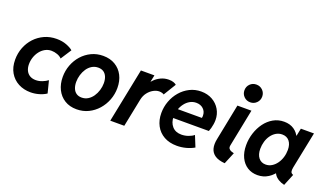

<svg xmlns="http://www.w3.org/2000/svg" viewBox="-72 -1247 2972 1741"><g transform="rotate(20 1414.0 -376.5)"><path d="M264.6 5.9Q199.7 5.9 147.2 -21.7Q94.7 -49.3 64.2 -101.3Q33.7 -153.3 33.7 -226.1Q33.7 -288.1 55.2 -343.3Q76.7 -398.4 115.7 -440.4Q154.8 -482.4 208 -506.6Q261.2 -530.8 324.7 -530.8Q378.9 -530.8 421.1 -514.4Q463.4 -498 484.4 -479L417.5 -375.5Q402.3 -393.1 373.8 -403.3Q345.2 -413.6 317.4 -413.6Q283.7 -413.6 255.9 -397.9Q228 -382.3 207.8 -356Q187.5 -329.6 176.5 -296.9Q165.5 -264.2 165.5 -229.5Q165.5 -194.8 178.2 -168.7Q190.9 -142.6 214.8 -128.4Q238.8 -114.3 272.5 -114.3Q303.2 -114.3 334 -126.5Q364.7 -138.7 385.7 -154.8L415.5 -37.1Q385.7 -17.1 345.7 -5.6Q305.7 5.9 264.6 5.9Z M709.5 7.8Q642.6 7.8 594 -22.5Q545.4 -52.7 519 -105.7Q492.7 -158.7 492.7 -226.6Q492.7 -286.6 513.4 -341.6Q534.2 -396.5 572 -439Q609.9 -481.4 661.4 -506.1Q712.9 -530.8 774.4 -530.8Q841.3 -530.8 890.6 -501.2Q939.9 -471.7 966.6 -419.7Q993.2 -367.7 993.2 -299.8Q993.2 -239.7 972.2 -184.6Q951.2 -129.4 912.8 -85.9Q874.5 -42.5 822.8 -17.3Q771 7.8 709.5 7.8ZM716.8 -107.9Q750.5 -107.9 777.3 -124.5Q804.2 -141.1 823.2 -168.9Q842.3 -196.8 852.5 -230.7Q862.8 -264.6 862.8 -298.8Q862.8 -334 851.8 -360.4Q840.8 -386.7 819.8 -400.9Q798.8 -415 768.1 -415Q734.4 -415 707.3 -398.4Q680.2 -381.8 661.6 -354.2Q643.1 -326.7 633.1 -293Q623 -259.3 623 -225.1Q623 -189.9 633.8 -163.3Q644.5 -136.7 665.5 -122.3Q686.5 -107.9 716.8 -107.9Z M1033.7 0 1139.2 -522.9H1269.5L1255.9 -457.5H1268.1L1236.8 -422.4Q1247.1 -448.2 1272 -473.4Q1296.9 -498.5 1331.8 -514.9Q1366.7 -531.2 1407.2 -531.2Q1434.6 -531.2 1453.6 -524.2Q1472.7 -517.1 1480.5 -508.8L1407.2 -388.7Q1400.4 -394.5 1387.5 -397.9Q1374.5 -401.4 1361.3 -401.4Q1334.5 -401.4 1305.7 -385.7Q1276.9 -370.1 1254.4 -341.1Q1231.9 -312 1223.6 -271.5L1168.9 0Z M1677.2 7.8Q1605 7.8 1553 -21.5Q1501 -50.8 1472.9 -103.3Q1444.8 -155.8 1444.8 -224.6Q1444.8 -283.7 1465.1 -338.6Q1485.4 -393.6 1522.5 -436.8Q1559.6 -480 1609.9 -505.4Q1660.2 -530.8 1719.7 -530.8Q1781.2 -530.8 1828.4 -504.2Q1875.5 -477.5 1902.1 -432.1Q1928.7 -386.7 1928.7 -331.1Q1928.7 -311.5 1925.5 -291Q1922.4 -270.5 1917.2 -251.7Q1912.1 -232.9 1905.8 -217.8H1539.6L1556.6 -307.6H1805.7Q1807.1 -313.5 1807.6 -319.1Q1808.1 -324.7 1808.1 -329.1Q1808.1 -369.1 1781.2 -394.3Q1754.4 -419.4 1712.4 -419.4Q1679.2 -419.4 1651.4 -403.6Q1623.5 -387.7 1603.3 -360.8Q1583 -334 1571.8 -300.5Q1560.5 -267.1 1560.5 -232.4Q1560.5 -174.8 1592.5 -138.2Q1624.5 -101.6 1681.6 -101.6Q1715.3 -101.6 1747.8 -113Q1780.3 -124.5 1799.8 -141.1L1842.8 -35.2Q1807.1 -14.6 1764.2 -3.4Q1721.2 7.8 1677.2 7.8Z M2140.6 7.8Q2079.6 2.9 2045.2 -20Q2010.7 -43 2000.2 -82.3Q1989.7 -121.6 2001 -175.3L2070.3 -522.9H2205.6L2133.8 -163.1Q2129.4 -141.6 2138.2 -130.1Q2147 -118.7 2161.4 -113.3Q2175.8 -107.9 2187.5 -105.5ZM2168.5 -590.3Q2131.8 -590.3 2107.2 -615.2Q2082.5 -640.1 2082.5 -675.8Q2082.5 -711.9 2107.2 -736.6Q2131.8 -761.2 2168 -761.2Q2204.1 -761.2 2229 -736.6Q2253.9 -711.9 2253.9 -675.8Q2253.9 -640.1 2229 -615.2Q2204.1 -590.3 2168.5 -590.3Z M2454.6 7.8Q2399.4 7.8 2357.2 -19Q2314.9 -45.9 2291 -95.7Q2267.1 -145.5 2267.1 -213.4Q2267.1 -273.4 2285.4 -330.3Q2303.7 -387.2 2336.9 -432.4Q2370.1 -477.5 2416.7 -504.2Q2463.4 -530.8 2520.5 -530.8Q2576.7 -530.8 2616.5 -503.7Q2656.2 -476.6 2674.8 -430.2L2604 -448.7H2721.7L2658.7 -405.3L2682.6 -522.9H2809.1L2737.3 -168Q2732.4 -142.6 2736.1 -127.2Q2739.7 -111.8 2760.3 -105L2714.4 7.8Q2682.1 0.5 2656.7 -14.9Q2631.3 -30.3 2617.2 -51.3Q2603 -72.3 2605 -96.2L2668.9 -65.4H2547.4L2637.7 -106Q2604.5 -50.8 2558.1 -21.5Q2511.7 7.8 2454.6 7.8ZM2492.7 -107.9Q2524.4 -107.9 2551 -124.3Q2577.6 -140.6 2597.2 -168Q2616.7 -195.3 2627.2 -229.7Q2637.7 -264.2 2637.7 -300.8Q2637.7 -354.5 2612.5 -385.3Q2587.4 -416 2543 -416Q2510.7 -416 2484.1 -400.1Q2457.5 -384.3 2438.2 -357.4Q2418.9 -330.6 2408.9 -296.4Q2398.9 -262.2 2398.9 -225.6Q2398.9 -171.4 2424.1 -139.6Q2449.2 -107.9 2492.7 -107.9Z"/></g></svg>

Font: Reddit Sans
Style: Bold Italic
Weight: 700
Italic angle: -11.25°
Designer: Stephen Hutchings
Version: Version 1.013